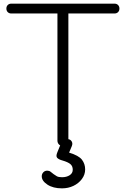

<svg xmlns="http://www.w3.org/2000/svg" viewBox="-20 -801 690 1053"><path d="M325 0Q312 0 303.5 -8.5Q295 -17 295 -30V-781H355V-30Q355 -17 346.5 -8.5Q338 0 325 0ZM42 -727Q30 -727 22.5 -734.5Q15 -742 15 -754Q15 -766 22.5 -773.5Q30 -781 42 -781H608Q620 -781 627.5 -773.5Q635 -766 635 -754Q635 -742 627.5 -734.5Q620 -727 608 -727ZM320 232Q271 232 240 211.5Q209 191 209 166Q209 153 217.5 144Q226 135 239 135Q250 135 257.5 141Q265 147 274 154Q282 160 291.5 165.5Q301 171 320 171Q345 171 362 160Q379 149 379 130Q379 110 366 99Q353 88 322 79Q303 74 294 65Q285 56 295 33L315 -16Q319 -26 327.5 -32Q336 -38 350 -38Q365 -38 372.5 -26.5Q380 -15 374 0L359 36Q412 52 429.5 75Q447 98 447 128Q447 157 429 181Q411 205 382.5 218.5Q354 232 320 232Z"/></svg>

Font: ComfortaaLight
Style: Regular
Weight: 300
Designer: Johan Aakerlund
Foundry: Johan Aakerlund
Version: Version 3.104; ttfautohint (v1.8.1.43-b0c9)